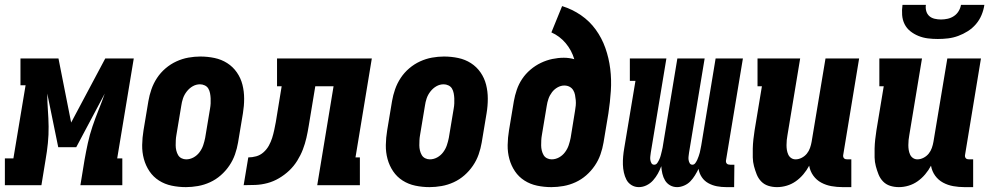

<svg xmlns="http://www.w3.org/2000/svg" viewBox="-56 -760 4076 788"><path d="M-36 0V-110H-1L49 -410H28V-520H184L236 -257L376 -520H493L425 -110H446V0H274L291 -104Q297 -138 304.5 -172.5Q312 -207 323.5 -241Q335 -275 348.5 -308.5Q362 -342 374 -376L257 -156H183L138 -376Q138 -342 140.5 -308.5Q143 -275 143.5 -241Q144 -207 140.5 -172.5Q137 -138 131 -104L114 0Z M707 8Q677 8 648.5 2Q620 -4 596.5 -19Q573 -34 557.5 -57Q542 -80 534.5 -107.5Q527 -135 527.5 -165Q528 -195 533 -225L553 -345Q557 -369 565.5 -393.5Q574 -418 588.5 -440Q603 -462 623.5 -479.5Q644 -497 668 -508Q692 -519 717 -523.5Q742 -528 766 -528Q796 -528 824.5 -522Q853 -516 876.5 -501Q900 -486 916 -463Q932 -440 939 -412.5Q946 -385 946 -355Q946 -325 941 -295L921 -175Q917 -151 908.5 -126.5Q900 -102 885 -80Q870 -58 850 -40.5Q830 -23 806 -12Q782 -1 756.5 3.5Q731 8 707 8ZM708 -106Q724 -106 738.5 -114Q753 -122 763 -135.5Q773 -149 778 -164Q783 -179 786 -194L806 -314Q808 -325 808.5 -335.5Q809 -346 808.5 -356.5Q808 -367 806 -377.5Q804 -388 799 -396.5Q794 -405 784.5 -409.5Q775 -414 765 -414Q749 -414 735 -406Q721 -398 710.5 -384.5Q700 -371 695 -356Q690 -341 688 -326L668 -206Q666 -195 665.5 -184.5Q665 -174 665 -163.5Q665 -153 667.5 -142.5Q670 -132 675 -123.5Q680 -115 689 -110.5Q698 -106 708 -106Z M944 0 963 -114Q979 -114 995.5 -118.5Q1012 -123 1025.5 -135Q1039 -147 1047.5 -162.5Q1056 -178 1061 -194Q1066 -210 1069.5 -226.5Q1073 -243 1076 -259L1100 -406H1081V-520H1470L1403 -114H1421V0H1246L1313 -406H1238L1211 -243Q1207 -218 1201.5 -194Q1196 -170 1187 -146.5Q1178 -123 1164 -100.5Q1150 -78 1131 -60Q1112 -42 1089 -28.5Q1066 -15 1041.5 -8.5Q1017 -2 992.5 -1Q968 0 944 0Z M1707 8Q1677 8 1648.5 2Q1620 -4 1596.5 -19Q1573 -34 1557.5 -57Q1542 -80 1534.5 -107.5Q1527 -135 1527.5 -165Q1528 -195 1533 -225L1553 -345Q1557 -369 1565.5 -393.5Q1574 -418 1588.5 -440Q1603 -462 1623.5 -479.5Q1644 -497 1668 -508Q1692 -519 1717 -523.5Q1742 -528 1766 -528Q1796 -528 1824.5 -522Q1853 -516 1876.5 -501Q1900 -486 1916 -463Q1932 -440 1939 -412.5Q1946 -385 1946 -355Q1946 -325 1941 -295L1921 -175Q1917 -151 1908.5 -126.5Q1900 -102 1885 -80Q1870 -58 1850 -40.5Q1830 -23 1806 -12Q1782 -1 1756.5 3.5Q1731 8 1707 8ZM1708 -106Q1724 -106 1738.5 -114Q1753 -122 1763 -135.5Q1773 -149 1778 -164Q1783 -179 1786 -194L1806 -314Q1808 -325 1808.5 -335.5Q1809 -346 1808.5 -356.5Q1808 -367 1806 -377.5Q1804 -388 1799 -396.5Q1794 -405 1784.5 -409.5Q1775 -414 1765 -414Q1749 -414 1735 -406Q1721 -398 1710.5 -384.5Q1700 -371 1695 -356Q1690 -341 1688 -326L1668 -206Q1666 -195 1665.5 -184.5Q1665 -174 1665 -163.5Q1665 -153 1667.5 -142.5Q1670 -132 1675 -123.5Q1680 -115 1689 -110.5Q1698 -106 1708 -106Z M2207 8Q2177 8 2148.5 2Q2120 -4 2096.5 -19Q2073 -34 2057.5 -57Q2042 -80 2034.5 -107.5Q2027 -135 2027.5 -165Q2028 -195 2033 -225L2053 -345Q2057 -368 2065 -391.5Q2073 -415 2087 -436Q2101 -457 2121 -474Q2141 -491 2164 -502Q2187 -513 2211 -518Q2235 -523 2258 -523Q2269 -523 2280 -521.5Q2291 -520 2301 -517Q2290 -554 2265.5 -583Q2241 -612 2207 -627L2251 -735Q2293 -722 2328.5 -697.5Q2364 -673 2389 -638.5Q2414 -604 2428.5 -563Q2443 -522 2448.5 -477.5Q2454 -433 2451 -387Q2448 -341 2441 -295L2421 -175Q2417 -151 2408.5 -126.5Q2400 -102 2385 -80Q2370 -58 2350 -40.5Q2330 -23 2306 -12Q2282 -1 2256.5 3.5Q2231 8 2207 8ZM2208 -106Q2224 -106 2238.5 -114Q2253 -122 2263 -135.5Q2273 -149 2278 -164Q2283 -179 2286 -194L2304 -305Q2306 -316 2307 -327Q2308 -338 2307 -349Q2306 -360 2304 -370.5Q2302 -381 2296.5 -390Q2291 -399 2281.5 -404Q2272 -409 2260 -409Q2246 -409 2232.5 -401.5Q2219 -394 2209.5 -381.5Q2200 -369 2195 -354.5Q2190 -340 2188 -326L2168 -206Q2166 -195 2165.5 -184.5Q2165 -174 2165 -163.5Q2165 -153 2167.5 -142.5Q2170 -132 2175 -123.5Q2180 -115 2189 -110.5Q2198 -106 2208 -106Z M2566 8Q2549 8 2535.5 -0.5Q2522 -9 2515 -22.5Q2508 -36 2504.5 -52Q2501 -68 2500.5 -84.5Q2500 -101 2501.5 -118Q2503 -135 2506 -152L2552 -428H2529V-520H2679L2615 -134Q2614 -126 2613 -118.5Q2612 -111 2613 -104Q2614 -97 2617.5 -90.5Q2621 -84 2629 -84Q2637 -84 2642 -91.5Q2647 -99 2650.5 -107Q2654 -115 2656 -123Q2658 -131 2660 -139Q2662 -147 2663.5 -154.5Q2665 -162 2666 -170L2724 -520H2836L2772 -134Q2771 -126 2770 -118.5Q2769 -111 2770 -104Q2771 -97 2774.5 -90.5Q2778 -84 2786 -84Q2793 -84 2798 -91Q2803 -98 2806 -105Q2809 -112 2811.5 -119Q2814 -126 2816 -133.5Q2818 -141 2819 -148Q2820 -155 2822 -163L2881 -520H2993L2924 -104Q2923 -100 2923.5 -96Q2924 -92 2926.5 -89Q2929 -86 2933 -85Q2937 -84 2941 -84H2958L2957 8H2925Q2905 8 2886.5 4.5Q2868 1 2851.5 -8Q2835 -17 2824.5 -32.5Q2814 -48 2811 -67Q2804 -53 2796 -40Q2788 -27 2777.5 -16Q2767 -5 2752 1.5Q2737 8 2723 8Q2707 8 2694 0.5Q2681 -7 2673.5 -19.5Q2666 -32 2662.5 -47Q2659 -62 2658 -78Q2652 -62 2644 -47.5Q2636 -33 2624.5 -20Q2613 -7 2597.5 0.5Q2582 8 2566 8Z M3133 8Q3114 8 3097 2.5Q3080 -3 3068 -15.5Q3056 -28 3049.5 -44.5Q3043 -61 3038.5 -78Q3034 -95 3033.5 -113.5Q3033 -132 3033.5 -150.5Q3034 -169 3036 -187.5Q3038 -206 3041 -225L3071 -406H3053V-520H3228L3176 -206Q3174 -196 3173 -185.5Q3172 -175 3172 -164.5Q3172 -154 3173.5 -144.5Q3175 -135 3179 -126Q3183 -117 3191 -111.5Q3199 -106 3209 -106Q3222 -106 3234.5 -112.5Q3247 -119 3255.5 -129.5Q3264 -140 3268.5 -153Q3273 -166 3275 -178L3332 -520H3470L3405 -126Q3404 -122 3404.5 -118Q3405 -114 3407.5 -111Q3410 -108 3413.5 -107Q3417 -106 3421 -106H3438V8H3402Q3379 8 3356.5 4Q3334 0 3314.5 -10.5Q3295 -21 3282 -39Q3269 -57 3265 -80Q3255 -61 3241 -44.5Q3227 -28 3210 -16Q3193 -4 3173 2Q3153 8 3133 8Z M3633 8Q3614 8 3597 2.5Q3580 -3 3568 -15.5Q3556 -28 3549.5 -44.5Q3543 -61 3538.5 -78Q3534 -95 3533.5 -113.5Q3533 -132 3533.5 -150.5Q3534 -169 3536 -187.5Q3538 -206 3541 -225L3571 -406H3553V-520H3728L3676 -206Q3674 -196 3673 -185.5Q3672 -175 3672 -164.5Q3672 -154 3673.5 -144.5Q3675 -135 3679 -126Q3683 -117 3691 -111.5Q3699 -106 3709 -106Q3722 -106 3734.5 -112.5Q3747 -119 3755.5 -129.5Q3764 -140 3768.5 -153Q3773 -166 3775 -178L3832 -520H3970L3905 -126Q3904 -122 3904.5 -118Q3905 -114 3907.5 -111Q3910 -108 3913.5 -107Q3917 -106 3921 -106H3938V8H3902Q3879 8 3856.5 4Q3834 0 3814.5 -10.5Q3795 -21 3782 -39Q3769 -57 3765 -80Q3755 -61 3741 -44.5Q3727 -28 3710 -16Q3693 -4 3673 2Q3653 8 3633 8ZM3793 -600Q3772 -600 3752 -602.5Q3732 -605 3713.5 -612.5Q3695 -620 3680 -632Q3665 -644 3656.5 -661Q3648 -678 3646.5 -698.5Q3645 -719 3648 -740H3744Q3742 -727 3745.5 -714.5Q3749 -702 3758 -694Q3767 -686 3780 -683Q3793 -680 3806 -680Q3819 -680 3833 -683Q3847 -686 3859 -694Q3871 -702 3878.5 -714.5Q3886 -727 3888 -740H3984Q3981 -719 3972.5 -698.5Q3964 -678 3949.5 -661Q3935 -644 3916 -632Q3897 -620 3876.5 -612.5Q3856 -605 3835 -602.5Q3814 -600 3793 -600Z"/></svg>

Font: Iosevka Curly Slab Heavy
Style: Italic
Weight: 900
Italic angle: -9°
Monospace: yes
Designer: Belleve Invis
Foundry: Belleve Invis
Version: Version 22.1.2; ttfautohint (v1.8.4)